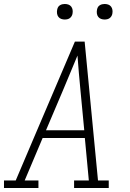

<svg xmlns="http://www.w3.org/2000/svg" viewBox="-35 -944 655 964"><path d="M-15 0V-38H44L132 -245L341 -735H390L457 -38H511V0H337V-38H411L391 -251H179L89 -38H158V0ZM388 -290 369 -490Q365 -534 361 -577.5Q357 -621 354 -665Q336 -621 317.5 -577.5Q299 -534 281 -490L196 -290ZM490 -846Q481 -846 472.5 -849Q464 -852 458.5 -859Q453 -866 451.5 -875.5Q450 -885 452 -895Q453 -901 456 -907Q459 -913 465 -917Q471 -921 477.5 -922.5Q484 -924 490 -924Q500 -924 508.5 -921Q517 -918 522.5 -911Q528 -904 529.5 -894.5Q531 -885 529 -875Q528 -869 524.5 -863Q521 -857 515.5 -853Q510 -849 503.5 -847.5Q497 -846 490 -846ZM290 -846Q281 -846 272.5 -849Q264 -852 258.5 -859Q253 -866 251.5 -875.5Q250 -885 252 -895Q253 -901 256 -907Q259 -913 265 -917Q271 -921 277.5 -922.5Q284 -924 290 -924Q300 -924 308.5 -921Q317 -918 322.5 -911Q328 -904 329.5 -894.5Q331 -885 329 -875Q328 -869 324.5 -863Q321 -857 315.5 -853Q310 -849 303.5 -847.5Q297 -846 290 -846Z"/></svg>

Font: Iosevka Slab XLtExObl
Style: Regular
Weight: 200
Width: 7
Italic angle: -9°
Monospace: yes
Designer: Belleve Invis
Foundry: Belleve Invis
Version: Version 11.1.1; ttfautohint (v1.8.3)